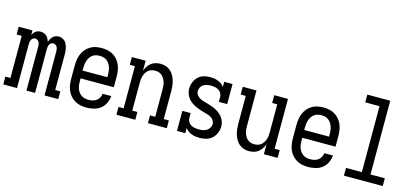

<svg xmlns="http://www.w3.org/2000/svg" viewBox="-61 -1200 3622 1673"><g transform="rotate(15 1750.0 -363.5)"><path d="M2 0V-70H48V-450H2V-520H126V-478Q131 -489 138 -498.5Q145 -508 154.5 -515Q164 -522 175.5 -525Q187 -528 199 -528Q214 -528 228 -523Q242 -518 252.5 -508Q263 -498 270 -484.5Q277 -471 281 -457Q285 -471 292 -484Q299 -497 309.5 -507.5Q320 -518 333.5 -523Q347 -528 362 -528Q377 -528 391.5 -522.5Q406 -517 417 -506.5Q428 -496 434.5 -482Q441 -468 445 -453.5Q449 -439 450.5 -424Q452 -409 452 -394V-70H498V0H374V-394Q374 -405 372.5 -415.5Q371 -426 366 -436Q361 -446 351.5 -452Q342 -458 331 -458Q321 -458 311.5 -452Q302 -446 297 -436Q292 -426 290.5 -415.5Q289 -405 289 -394V0H211V-394Q211 -405 209.5 -415.5Q208 -426 203 -436Q198 -446 188.5 -452Q179 -458 169 -458Q158 -458 148.5 -452Q139 -446 134 -436Q129 -426 127.5 -415.5Q126 -405 126 -394V0Z M752 8Q725 8 698.5 2.5Q672 -3 649 -16.5Q626 -30 608 -50.5Q590 -71 579.5 -95.5Q569 -120 565 -146.5Q561 -173 561 -200V-320Q561 -347 565 -373.5Q569 -400 579.5 -424.5Q590 -449 607.5 -469.5Q625 -490 647.5 -503.5Q670 -517 696.5 -522.5Q723 -528 750 -528Q777 -528 803.5 -522.5Q830 -517 852.5 -503.5Q875 -490 892.5 -469.5Q910 -449 920.5 -424.5Q931 -400 935 -373.5Q939 -347 939 -320V-225H639V-200Q639 -183 641 -166Q643 -149 648.5 -133.5Q654 -118 664 -104Q674 -90 688 -80Q702 -70 718.5 -66Q735 -62 752 -62Q771 -62 789.5 -66Q808 -70 823.5 -81Q839 -92 848.5 -109Q858 -126 860 -145H937Q935 -111 920 -80Q905 -49 878.5 -28.5Q852 -8 818.5 0Q785 8 752 8ZM862 -295V-320Q862 -337 859.5 -353.5Q857 -370 851.5 -386Q846 -402 836.5 -416Q827 -430 813.5 -440Q800 -450 783.5 -454Q767 -458 750 -458Q733 -458 716.5 -454Q700 -450 686.5 -440Q673 -430 663.5 -416Q654 -402 648.5 -386Q643 -370 640.5 -353.5Q638 -337 638 -320V-295Z M1023 0V-70H1069V-450H1023V-520H1147V-429Q1154 -450 1166.5 -469Q1179 -488 1196.5 -502Q1214 -516 1236 -522Q1258 -528 1281 -528Q1305 -528 1328.5 -520.5Q1352 -513 1370 -497Q1388 -481 1400 -460Q1412 -439 1419 -415.5Q1426 -392 1428.5 -368Q1431 -344 1431 -320V-70H1477V0H1307V-70H1354V-320Q1354 -336 1352 -352.5Q1350 -369 1345 -384.5Q1340 -400 1331.5 -414Q1323 -428 1310.5 -438.5Q1298 -449 1282 -453.5Q1266 -458 1250 -458Q1234 -458 1218 -453.5Q1202 -449 1189.5 -438.5Q1177 -428 1168.5 -414Q1160 -400 1155 -384.5Q1150 -369 1148.5 -352.5Q1147 -336 1147 -320V-70H1193V0Z M1774 8Q1756 8 1738 5.5Q1720 3 1703 -3.5Q1686 -10 1670.5 -20.5Q1655 -31 1644 -46V0H1569V-181H1644V-136Q1644 -118 1653.5 -102Q1663 -86 1679 -77Q1695 -68 1713 -65Q1731 -62 1749 -62Q1767 -62 1785 -65Q1803 -68 1818.5 -77.5Q1834 -87 1844 -103.5Q1854 -120 1854 -138Q1854 -154 1845 -169Q1836 -184 1822 -193Q1808 -202 1791.5 -207Q1775 -212 1759 -216.5Q1743 -221 1727 -226Q1711 -231 1695.5 -237Q1680 -243 1665 -251Q1650 -259 1636.5 -269Q1623 -279 1611.5 -291.5Q1600 -304 1592.5 -319Q1585 -334 1580.5 -350Q1576 -366 1576 -383Q1576 -413 1587 -441Q1598 -469 1619 -490Q1640 -511 1668.5 -519.5Q1697 -528 1727 -528Q1745 -528 1763 -525.5Q1781 -523 1798 -516.5Q1815 -510 1830 -499.5Q1845 -489 1856 -474V-520H1931V-339H1856V-384Q1856 -402 1846.5 -418Q1837 -434 1821 -443Q1805 -452 1787.5 -455Q1770 -458 1752 -458Q1734 -458 1717 -454.5Q1700 -451 1685.5 -441.5Q1671 -432 1662.5 -416Q1654 -400 1654 -383Q1654 -363 1667 -346Q1680 -329 1698 -320.5Q1716 -312 1735.5 -307Q1755 -302 1774 -296Q1793 -290 1812 -283Q1831 -276 1848.5 -266Q1866 -256 1881.5 -243Q1897 -230 1908.5 -213Q1920 -196 1926 -176.5Q1932 -157 1932 -137Q1932 -107 1920 -78Q1908 -49 1886 -29Q1864 -9 1834 -0.5Q1804 8 1774 8Z M2219 8Q2195 8 2171.5 0.5Q2148 -7 2130 -23Q2112 -39 2100 -60Q2088 -81 2081 -104.5Q2074 -128 2071.5 -152Q2069 -176 2069 -200V-450H2023V-520H2147V-200Q2147 -184 2148.5 -167.5Q2150 -151 2155 -135.5Q2160 -120 2168.5 -106Q2177 -92 2189.5 -81.5Q2202 -71 2218 -66.5Q2234 -62 2250 -62Q2266 -62 2282 -66.5Q2298 -71 2310.5 -81.5Q2323 -92 2331.5 -106Q2340 -120 2345 -135.5Q2350 -151 2351.5 -167.5Q2353 -184 2353 -200V-450H2307V-520H2431V-70H2477V0H2353V-91Q2346 -70 2333.5 -51Q2321 -32 2303.5 -18Q2286 -4 2264 2Q2242 8 2219 8Z M2752 8Q2725 8 2698.5 2.5Q2672 -3 2649 -16.5Q2626 -30 2608 -50.5Q2590 -71 2579.5 -95.5Q2569 -120 2565 -146.5Q2561 -173 2561 -200V-320Q2561 -347 2565 -373.5Q2569 -400 2579.5 -424.5Q2590 -449 2607.5 -469.5Q2625 -490 2647.5 -503.5Q2670 -517 2696.5 -522.5Q2723 -528 2750 -528Q2777 -528 2803.5 -522.5Q2830 -517 2852.5 -503.5Q2875 -490 2892.5 -469.5Q2910 -449 2920.5 -424.5Q2931 -400 2935 -373.5Q2939 -347 2939 -320V-225H2639V-200Q2639 -183 2641 -166Q2643 -149 2648.5 -133.5Q2654 -118 2664 -104Q2674 -90 2688 -80Q2702 -70 2718.5 -66Q2735 -62 2752 -62Q2771 -62 2789.5 -66Q2808 -70 2823.5 -81Q2839 -92 2848.5 -109Q2858 -126 2860 -145H2937Q2935 -111 2920 -80Q2905 -49 2878.5 -28.5Q2852 -8 2818.5 0Q2785 8 2752 8ZM2862 -295V-320Q2862 -337 2859.5 -353.5Q2857 -370 2851.5 -386Q2846 -402 2836.5 -416Q2827 -430 2813.5 -440Q2800 -450 2783.5 -454Q2767 -458 2750 -458Q2733 -458 2716.5 -454Q2700 -450 2686.5 -440Q2673 -430 2663.5 -416Q2654 -402 2648.5 -386Q2643 -370 2640.5 -353.5Q2638 -337 2638 -320V-295Z M3075 0V-70H3218V-665H3089V-735H3296V-70H3425V0Z"/></g></svg>

Font: Iosevka Slab
Style: Regular
Weight: 400
Monospace: yes
Designer: Belleve Invis
Foundry: Belleve Invis
Version: Version 11.2.4; ttfautohint (v1.8.3)